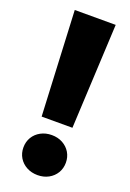

<svg xmlns="http://www.w3.org/2000/svg" viewBox="-141 -762 559 824"><g transform="rotate(20 139.0 -350.5)"><path d="M74.2 -232.4 51.3 -710.9H238.3L214.8 -232.4ZM239.7 -81.5Q239.7 -55.7 227.3 -34.9Q214.8 -14.2 192.9 -2.2Q170.9 9.8 143.1 9.8Q115.2 9.8 93 -2.2Q70.8 -14.2 58.3 -34.9Q45.9 -55.7 45.9 -81.5Q45.9 -107.4 58.3 -128.2Q70.8 -148.9 93 -160.9Q115.2 -172.9 143.1 -172.9Q170.9 -172.9 192.9 -160.9Q214.8 -148.9 227.3 -128.2Q239.7 -107.4 239.7 -81.5Z"/></g></svg>

Font: Heebo Black
Style: Regular
Weight: 900
Designer: Oded Ezer
Foundry: Meir Sadan
Version: Version 2.001; ttfautohint (v1.5.14-ce02) -l 8 -r 50 -G 200 